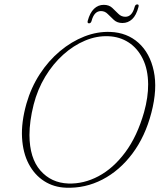

<svg xmlns="http://www.w3.org/2000/svg" viewBox="-20 -860 752 893"><path d="M493.5 -711.5Q571 -708.5 624.2 -660.8Q677.5 -613 695.2 -529.5Q713 -446 684 -335.5Q655.5 -225.5 596 -146Q536.5 -66.5 456.5 -25Q376.5 16.5 286.5 13Q230 11 185.2 -17.8Q140.5 -46.5 113.5 -97.8Q86.5 -149 82.5 -220Q78.5 -291 103 -378Q124.5 -453 165 -515.2Q205.5 -577.5 259 -622.2Q312.5 -667 372.8 -690.5Q433 -714 493.5 -711.5ZM297.5 -6.5Q369.5 -4 438.2 -40.5Q507 -77 562.5 -151.5Q618 -226 650 -338Q669.5 -408 669 -468Q668.5 -537 644 -586.5Q619.5 -636 578 -662.8Q536.5 -689.5 484.5 -691.5Q430 -694 375.8 -671.2Q321.5 -648.5 273.8 -605.5Q226 -562.5 190.2 -503.2Q154.5 -444 136.5 -373.5Q126.5 -334 121.8 -298.8Q117 -263.5 117 -232Q117.5 -124.5 167.8 -67Q218 -9.5 297.5 -6.5ZM549.5 -753Q525.5 -753 510 -767Q494.5 -781 481.2 -794.8Q468 -808.5 449.5 -808.5Q418 -808.5 406 -763Q403 -751.5 394 -751.5Q385 -751.5 388 -763Q398 -800.5 417.2 -819Q436.5 -837.5 462.5 -837.5Q487 -837.5 502 -823.5Q517 -809.5 530.5 -795.8Q544 -782 563 -782Q594 -782 606 -827Q609 -839.5 618.5 -839.5Q627.5 -839.5 624 -827.5Q614 -789 594.8 -771Q575.5 -753 549.5 -753Z"/></svg>

Font: Fraunces 72pt Soft Thin
Style: Italic
Weight: 100
Italic angle: -16°
Version: Version 1.000;[0bf87f6ff]